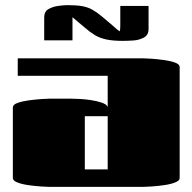

<svg xmlns="http://www.w3.org/2000/svg" viewBox="-20 -727 746 747"><path d="M49 -432V-500H539Q547 -500 569.5 -498.5Q592 -497 617.5 -493.5Q643 -490 661 -483.5Q679 -477 679 -466V-34Q679 -24 661 -17Q643 -10 617.5 -6.5Q592 -3 569.5 -1.5Q547 0 539 0H170Q162 0 139.5 -1.5Q117 -3 91.5 -6.5Q66 -10 48 -17Q30 -24 30 -34V-309Q30 -320 48 -326.5Q66 -333 91.5 -336.5Q117 -340 139.5 -341.5Q162 -343 170 -343H259Q270 -343 290.5 -342Q311 -341 334 -337.5Q357 -334 375 -328Q393 -322 398 -313Q399 -312 399 -309V-432ZM399 -275H310V-68H399ZM262 -570H152V-660Q152 -682 168.5 -691.5Q185 -701 206.5 -704Q228 -707 243 -707Q278 -707 300 -703Q322 -699 339 -689.5Q356 -680 374 -665Q392 -650 419 -627Q426 -621 432 -615.5Q438 -610 446 -605Q448 -611 448 -628.5Q448 -646 448 -653V-704H558V-614Q558 -591 540 -581Q522 -571 498.5 -569.5Q475 -568 458 -568Q419 -568 393.5 -573.5Q368 -579 349 -590.5Q330 -602 310 -619.5Q290 -637 262 -660Z"/></svg>

Font: Gajraj One
Style: Regular
Weight: 400
Designer: Saurabh Sharma
Foundry: Saurabh Sharma
Version: Version 1.000